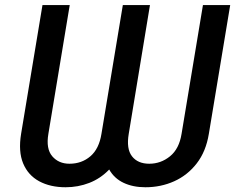

<svg xmlns="http://www.w3.org/2000/svg" viewBox="-20 -748 952 777"><path d="M65.4 -206.5 151.9 -727.5H262.2L175.8 -206.5Q165.5 -146 191.4 -115.7Q217.3 -85.4 261.2 -85.4Q310.5 -85.4 345.7 -115.5Q380.9 -145.5 390.6 -206.5L477.1 -727.5H586.9L501 -206.5Q490.7 -145.5 514.2 -115.5Q537.6 -85.4 584 -85.4Q630.9 -85.4 668 -115.5Q705.1 -145.5 714.8 -206.5L801.3 -727.5H911.6L825.2 -206.5Q813.5 -134.8 776.1 -86.7Q738.8 -38.6 684.8 -14.4Q630.9 9.8 568.4 9.8Q518.1 9.8 480.2 -8.1Q442.4 -25.9 421.9 -62Q386.7 -25.4 341.3 -7.8Q295.9 9.8 245.6 9.8Q183.6 9.8 138.7 -14.4Q93.8 -38.6 73.7 -86.7Q53.7 -134.8 65.4 -206.5Z"/></svg>

Font: Inter 20pt Medium
Style: Italic
Weight: 500
Italic angle: -9.3988°
Version: Version 4.001;git-66647c0bb